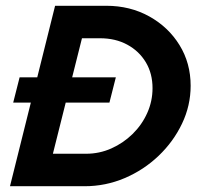

<svg xmlns="http://www.w3.org/2000/svg" viewBox="-20 -645 693 665"><path d="M14.6 0 86.8 -289.6H25.7L47.9 -377.1H109L170.8 -625H347.9Q430.6 -625 496.9 -588.2Q563.2 -551.4 601.7 -488.9Q640.3 -426.4 640.3 -347.9Q640.3 -279.2 610.4 -216.7Q580.6 -154.2 529.2 -105.2Q477.8 -56.2 411.8 -28.1Q345.8 0 272.9 0ZM163.2 -112.5H278.5Q324.3 -112.5 365.6 -130.9Q406.9 -149.3 439.2 -180.9Q471.5 -212.5 489.9 -253.5Q508.3 -294.4 508.3 -339.6Q508.3 -390.3 485.1 -429.2Q461.8 -468.1 420.8 -490.3Q379.9 -512.5 326.4 -512.5H263.9L229.9 -377.1H381.2L359 -289.6H207.6Z"/></svg>

Font: Afacad
Style: Bold Italic
Weight: 700
Italic angle: -14°
Designer: Kristian Moeller
Foundry: Dicotype
Version: Version 1.000; ttfautohint (v1.8.4.7-5d5b)